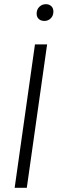

<svg xmlns="http://www.w3.org/2000/svg" viewBox="-20 -897 275 917"><path d="M205 -685 108 0H50L147 -685ZM155 -832Q155 -852 168 -864.5Q181 -877 199 -877Q215 -877 225 -867.5Q235 -858 235 -842Q235 -822 222.5 -809.5Q210 -797 192 -797Q175 -797 165 -806.5Q155 -816 155 -832Z"/></svg>

Font: Fira Sans Extra Condensed Light
Style: Italic
Weight: 300
Width: 3
Italic angle: -8°
Designer: Carrois Corporate & Edenspiekermann AG
Foundry: Carrois Corporate GbR & Edenspiekermann AG
Version: Version 4.203